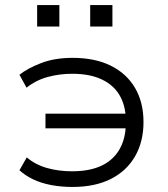

<svg xmlns="http://www.w3.org/2000/svg" viewBox="-20 -732 664 760"><path d="M267 8Q222 8 182.5 0.5Q143 -7 111.5 -22Q80 -37 57 -58L86 -109Q120 -80 166 -67Q212 -54 265 -54Q335 -54 381.5 -76Q428 -98 452.5 -140Q477 -182 478 -240L490 -224H160V-282H490L478 -259Q477 -315 453 -355.5Q429 -396 382 -418Q335 -440 266 -440Q216 -440 169.5 -427.5Q123 -415 85 -385L57 -436Q88 -461 142 -482Q196 -503 267 -503Q356 -503 418.5 -472Q481 -441 514.5 -384Q548 -327 548 -249Q548 -171 514.5 -113Q481 -55 418.5 -23.5Q356 8 267 8ZM337 -627V-712H425V-627ZM127 -627V-712H215V-627Z"/></svg>

Font: Nunito Sans 7pt SemiExpanded Light
Style: Regular
Weight: 300
Width: 6
Designer: Vernon Adams
Foundry: Vernon Adams
Version: Version 3.101;gftools[0.9.27]